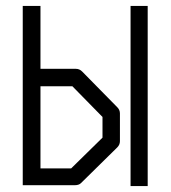

<svg xmlns="http://www.w3.org/2000/svg" viewBox="-20 -679 580 650"><path d="M422 -659H480V-49H422ZM57 -52V-659H117V-446H237Q249 -446 258 -437L377 -316Q386 -307 386 -295V-201Q386 -189 377 -180L254 -59Q247 -52 233 -52ZM117 -109H221L327 -213V-283L225 -387H117Z"/></svg>

Font: 3270 Nerd Font Mono
Style: Regular
Weight: 400
Monospace: yes
Version: Version 3.0.1;Nerd Fonts 3.0.0